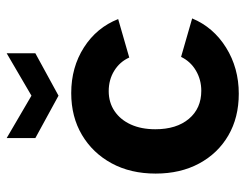

<svg xmlns="http://www.w3.org/2000/svg" viewBox="-102 -644 752 589"><g transform="rotate(-90 274.5 -349.0)"><path d="M406 -705V-617L276 -546L146 -617V-705L276 -629ZM282 7Q209 7 154 -25Q99 -57 68 -114.5Q37 -172 37 -248Q37 -325 68.5 -383Q100 -441 155.5 -474Q211 -507 284 -507Q363 -507 424 -468Q485 -429 511 -363L393 -329Q380 -358 352.5 -375Q325 -392 290 -392Q255 -392 228.5 -374Q202 -356 187.5 -324Q173 -292 173 -249Q173 -184 205 -146Q237 -108 291 -108Q325 -108 353 -124.5Q381 -141 395 -170L513 -136Q486 -71 423.5 -32Q361 7 282 7Z"/></g></svg>

Font: Albert Sans
Style: Bold
Weight: 700
Designer: Andreas Rasmussen
Foundry: a.Foundry
Version: Version 1.025